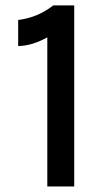

<svg xmlns="http://www.w3.org/2000/svg" viewBox="-20 -672 386 692"><path d="M172 -652.5H247.5V0H150.5V-537.5Q125 -523 98.5 -514.8Q72 -506.5 45.5 -506V-600Q78.5 -604 110 -616.5Q141.5 -629 172 -652.5Z"/></svg>

Font: Betinya Sans Medium
Style: Regular
Weight: 500
Designer: Jonathan Pinhorn
Version: Version 2.001;December 9, 2019;FontCreator 12.0.0.2547 64-bi